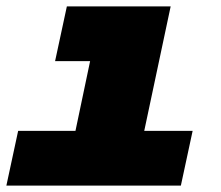

<svg xmlns="http://www.w3.org/2000/svg" viewBox="-23 -583 693 603"><path d="M34 -172H214L260 -391H150L187 -563H513L430 -172H582L545 0H-3Z"/></svg>

Font: Azeret Mono Black
Style: Italic
Weight: 900
Italic angle: -12°
Designer: Martin Vácha
Foundry: Displaay
Version: Version 1.000; Glyphs 3.0.3, build 3074